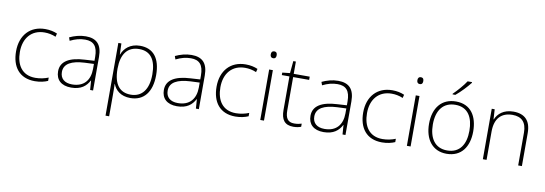

<svg xmlns="http://www.w3.org/2000/svg" viewBox="-68 -1259 5636 1986"><g transform="rotate(10 2750.0 -266.0)"><path d="M302 10C358 10 404 -2 438 -17V-52C399 -36 351 -25 301 -25C160 -25 98 -127 98 -262C98 -407 179 -504 316 -504C354 -504 395 -497 434 -480L443 -515C407 -531 366 -540 316 -540C158 -540 58 -430 58 -262C58 -100 138 10 302 10Z M743 -539C682 -539 624 -522 573 -498L585 -464C640 -491 688 -504 742 -504C830 -504 874 -459 874 -345V-305L774 -299C613 -291 522 -238 522 -133C522 -44 579 10 683 10C788 10 841 -37 873 -98H875L882 0H913V-353C913 -482 856 -539 743 -539ZM778 -268 874 -272V-219C873 -101 812 -24 687 -24C608 -24 562 -64 562 -133C562 -221 642 -261 778 -268Z M1313 -540C1208 -540 1147 -480 1123 -414H1121L1117 -530H1085V234H1123V16C1123 -23 1123 -66 1121 -106H1123C1147 -42 1205 10 1305 10C1445 10 1528 -90 1528 -269C1528 -447 1452 -540 1313 -540ZM1310 -505C1428 -505 1488 -425 1488 -269C1488 -111 1420 -25 1303 -25C1188 -25 1123 -101 1123 -263V-269C1124 -419 1186 -505 1310 -505Z M1854 -539C1793 -539 1735 -522 1684 -498L1696 -464C1751 -491 1799 -504 1853 -504C1941 -504 1985 -459 1985 -345V-305L1885 -299C1724 -291 1633 -238 1633 -133C1633 -44 1690 10 1794 10C1899 10 1952 -37 1984 -98H1986L1993 0H2024V-353C2024 -482 1967 -539 1854 -539ZM1889 -268 1985 -272V-219C1984 -101 1923 -24 1798 -24C1719 -24 1673 -64 1673 -133C1673 -221 1753 -261 1889 -268Z M2408 10C2464 10 2510 -2 2544 -17V-52C2505 -36 2457 -25 2407 -25C2266 -25 2204 -127 2204 -262C2204 -407 2285 -504 2422 -504C2460 -504 2501 -497 2540 -480L2549 -515C2513 -531 2472 -540 2422 -540C2264 -540 2164 -430 2164 -262C2164 -100 2244 10 2408 10Z M2688 -724C2667 -724 2658 -709 2658 -688C2658 -667 2667 -652 2688 -652C2713 -652 2720 -667 2720 -688C2720 -709 2713 -724 2688 -724ZM2708 -530H2669V0H2708Z M3020 -25C2951 -25 2927 -68 2927 -146V-496H3095V-530H2927V-659H2900L2888 -531L2808 -522V-496H2888V-143C2888 -43 2925 10 3017 10C3051 10 3076 4 3098 -4V-37C3077 -30 3051 -25 3020 -25Z M3394 -539C3333 -539 3275 -522 3224 -498L3236 -464C3291 -491 3339 -504 3393 -504C3481 -504 3525 -459 3525 -345V-305L3425 -299C3264 -291 3173 -238 3173 -133C3173 -44 3230 10 3334 10C3439 10 3492 -37 3524 -98H3526L3533 0H3564V-353C3564 -482 3507 -539 3394 -539ZM3429 -268 3525 -272V-219C3524 -101 3463 -24 3338 -24C3259 -24 3213 -64 3213 -133C3213 -221 3293 -261 3429 -268Z M3948 10C4004 10 4050 -2 4084 -17V-52C4045 -36 3997 -25 3947 -25C3806 -25 3744 -127 3744 -262C3744 -407 3825 -504 3962 -504C4000 -504 4041 -497 4080 -480L4089 -515C4053 -531 4012 -540 3962 -540C3804 -540 3704 -430 3704 -262C3704 -100 3784 10 3948 10Z M4228 -724C4207 -724 4198 -709 4198 -688C4198 -667 4207 -652 4228 -652C4253 -652 4260 -667 4260 -688C4260 -709 4253 -724 4228 -724ZM4248 -530H4209V0H4248Z M4758 -758V-766H4712C4685 -723 4624 -653 4582 -613V-606H4611C4663 -648 4725 -715 4758 -758ZM4859 -265C4859 -423 4788 -540 4631 -540C4483 -540 4395 -435 4395 -265C4395 -104 4476 10 4626 10C4782 10 4859 -105 4859 -265ZM4435 -265C4435 -415 4504 -505 4631 -505C4766 -505 4819 -401 4819 -265C4819 -124 4760 -25 4626 -25C4497 -25 4435 -122 4435 -265Z M5234 -540C5131 -540 5072 -486 5047 -426H5044L5038 -530H5007V0H5046V-297C5046 -437 5115 -505 5231 -505C5325 -505 5378 -455 5378 -345V0H5417V-347C5417 -479 5351 -540 5234 -540Z"/></g></svg>

Font: Noto Sans Myanmar ExtraLight
Style: Regular
Weight: 200
Designer: Monotype Design Team
Foundry: Monotype Imaging Inc.
Version: Version 2.107